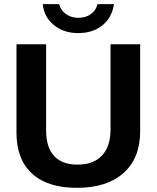

<svg xmlns="http://www.w3.org/2000/svg" viewBox="-20 -903 762 933"><path d="M353 9.8Q210.9 9.8 135.5 -59.6Q60.1 -128.9 60.1 -257.8V-688H204.1V-269Q204.1 -187.5 242.9 -145.3Q281.7 -103 356.9 -103Q434.1 -103 475.6 -147.2Q517.1 -191.4 517.1 -273.9V-688H661.1V-265.1Q661.1 -134.3 580.3 -62.3Q499.5 9.8 353 9.8ZM359.9 -742.2Q289.1 -742.2 241.2 -781.7Q193.4 -821.3 188 -882.8H267.6Q274.9 -852.5 300.8 -834.5Q326.7 -816.4 360.8 -816.4Q396 -816.4 421.4 -834.2Q446.8 -852.1 453.6 -882.8H533.7Q524.4 -817.9 477.8 -780Q431.2 -742.2 359.9 -742.2Z"/></svg>

Font: Liberation Sans
Style: Bold
Weight: 700
Designer: Steve Matteson
Foundry: Ascender Corporation
Version: Version 2.1.5